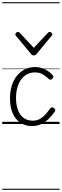

<svg xmlns="http://www.w3.org/2000/svg" viewBox="-20 -1130 563 1750"><path d="M271 19Q212 19 166.5 -10.5Q121 -40 96 -96.5Q71 -153 71 -233Q71 -295 86.5 -346.5Q102 -398 132.5 -437Q163 -476 205.5 -497.5Q248 -519 300 -519Q344 -519 387.5 -499Q431 -479 461 -443Q467 -435 466 -428Q465 -421 456 -412Q447 -403 439.5 -403.5Q432 -404 425 -410Q397 -437 368.5 -453.5Q340 -470 296 -470Q259 -470 227.5 -453.5Q196 -437 173.5 -406.5Q151 -376 138.5 -333Q126 -290 126 -237Q126 -174 143.5 -127.5Q161 -81 194.5 -56Q228 -31 277 -30Q316 -30 344.5 -46.5Q373 -63 396 -89Q419 -115 440 -144Q447 -152 455 -152Q463 -152 472 -145Q480 -139 483 -131.5Q486 -124 480 -114Q452 -73 420 -43Q388 -13 351.5 3Q315 19 271 19ZM433 -839Q441 -839 449 -832Q457 -825 457 -816Q457 -814 456 -810.5Q455 -807 451 -804L313 -638Q309 -632 303 -628.5Q297 -625 288 -625Q279 -625 273.5 -628.5Q268 -632 263 -638L125 -804Q122 -807 121 -810.5Q120 -814 120 -816Q120 -825 127.5 -832Q135 -839 143 -839Q148 -839 152 -837Q156 -835 160 -831L288 -694L417 -831Q421 -835 424.5 -837Q428 -839 433 -839ZM0 590H523V600H0ZM0 -20H523V0H0ZM0 -505H523V-500H0ZM0 -1110H523V-1100H0Z"/></svg>

Font: Playwrite FR Moderne Guides
Style: Regular
Weight: 400
Designer: Veronika Burian, José Scaglione
Foundry: TypeTogether
Version: Version 1.003